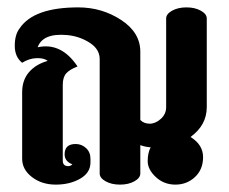

<svg xmlns="http://www.w3.org/2000/svg" viewBox="-20 -500 620 520"><path d="M33 -423Q71 -480 192 -480Q256 -480 308 -446Q360 -412 360 -360V-175Q370 -165 385.5 -165Q401 -165 415.5 -178Q430 -191 430 -210V-450Q430 -462 446 -471Q462 -480 485 -480Q508 -480 524 -471Q540 -462 540 -450V-210Q540 -161 496 -129Q530 -108 530 -74.5Q530 -41 508 -20.5Q486 0 455 0Q424 0 402 -20.5Q380 -41 380 -63.5Q380 -86 388 -101Q373 -102 360 -107V-30Q360 -18 344 -9Q328 0 305 0Q282 0 266 -9Q250 -18 250 -30V-340Q250 -367 222.5 -384.5Q195 -402 162 -405Q96 -411 82 -372Q146 -386 190 -320Q169 -312 159.5 -301.5Q150 -291 150 -270V-65Q150 -50 165 -50Q171 -50 176 -55Q155 -63 155 -82Q155 -110 185 -110Q201 -110 213 -99Q225 -88 225 -70V-60Q225 -32 197 -16Q169 0 131 0Q93 0 66.5 -20.5Q40 -41 40 -70V-250Q40 -283 58.5 -304.5Q77 -326 109 -335Q100 -343 79.5 -342.5Q59 -342 40 -330Q20 -346 20 -376Q20 -406 33 -423Z"/></svg>

Font: SOV_ThonBuri
Style: Book
Weight: 400
Version: Version 1.00